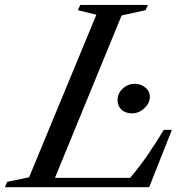

<svg xmlns="http://www.w3.org/2000/svg" viewBox="-86 -782 763 802"><path d="M-65.5 0 -56 -22.5 35.5 -41.5 316.5 -720.5 239 -739.5 249.5 -761.5H532L522 -739.5L422 -717.5L143.5 -39H457.5Q498 -86.5 534.2 -139.8Q570.5 -193 598 -239.5H632L537 0ZM466 -308.5Q438 -308.5 421.5 -323.8Q405 -339 405 -364.5Q405 -392 426.8 -412Q448.5 -432 477 -432Q502 -432 521 -416.5Q540 -401 540 -377.5Q540 -351.5 517 -330Q494 -308.5 466 -308.5Z"/></svg>

Font: Libre Caslon Text
Style: Italic
Weight: 400
Italic angle: -22.583°
Designer: Pablo Impallari, Rodrigo Fuenzalida, Katja Schimmel
Foundry: Pablo Impallari, Rodrigo Fuenzalida
Version: Version 2.000